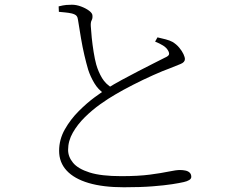

<svg xmlns="http://www.w3.org/2000/svg" viewBox="-20 -771 1040 812"><path d="M504 21Q416 21 355 3Q294 -15 262 -49.5Q230 -84 230 -133Q230 -181 254 -223.5Q278 -266 313 -301Q348 -336 381.5 -360.5Q415 -385 433 -397Q460 -414 495 -433Q530 -452 565 -470Q600 -488 629.5 -503Q659 -518 677 -527Q691 -533 694 -539Q697 -545 692 -555Q685 -569 669.5 -578.5Q654 -588 636 -595L646 -613Q664 -609 681 -604.5Q698 -600 709 -594Q726 -584 738 -569.5Q750 -555 756 -542Q762 -529 762 -521Q762 -508 744 -500.5Q726 -493 698 -482Q670 -472 627.5 -453Q585 -434 542 -412Q499 -390 467 -371Q439 -355 404.5 -330.5Q370 -306 339 -275.5Q308 -245 288 -210Q268 -175 268 -137Q268 -108 289 -82.5Q310 -57 359 -41.5Q408 -26 493 -26Q565 -26 614 -32.5Q663 -39 694 -45.5Q725 -52 741 -52Q754 -52 765 -49.5Q776 -47 782.5 -40.5Q789 -34 789 -23Q789 -15 780 -9.5Q771 -4 757 -1Q740 3 708 8Q676 13 625.5 17Q575 21 504 21ZM421 -375Q395 -392 378.5 -420Q362 -448 353 -476Q345 -503 337 -537Q329 -571 322.5 -609.5Q316 -648 310 -686Q309 -697 304 -703.5Q299 -710 284 -714Q271 -717 255 -718.5Q239 -720 229 -721L228 -744Q248 -749 260 -750Q272 -751 284 -751Q303 -751 323 -743.5Q343 -736 357 -725.5Q371 -715 371 -705Q372 -693 367.5 -685Q363 -677 364 -660Q365 -641 368 -611.5Q371 -582 376 -551Q381 -520 387 -498Q396 -467 411.5 -441Q427 -415 456 -398Z"/></svg>

Font: Noto Serif JP ExtraLight
Style: Regular
Weight: 200
Designer: Ryoko NISHIZUKA  (kana & ideographs); Frank Grießhammer (Latin, Greek & Cyrillic); Wenlong ZHANG  (bopomofo); Sandoll Co
Foundry: Adobe
Version: Version 2.002-H1;hotconv 1.1.0;makeotfexe 2.6.0